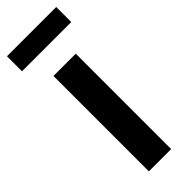

<svg xmlns="http://www.w3.org/2000/svg" viewBox="-255 -746 767 767"><g transform="rotate(-45 128.0 -363.0)"><path d="M64.5 0V-539.1H190.4V0ZM267.1 -726.1V-641.1H-11.2V-726.1Z"/></g></svg>

Font: Inter 18pt SemiBold
Style: Regular
Weight: 600
Designer: Rasmus Andersson
Foundry: rsms
Version: Version 4.001;git-66647c0bb